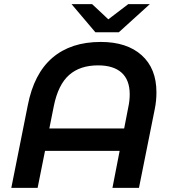

<svg xmlns="http://www.w3.org/2000/svg" viewBox="-20 -914 838 934"><path d="M741 -465Q741 -423 733 -384L656 0H527L562 -180H199L163 0H35L115 -401Q145 -556 235 -633Q325 -710 470 -710Q597 -710 669 -645.5Q741 -581 741 -465ZM584 -289 604 -392Q611 -424 611 -455Q611 -525 571.5 -560.5Q532 -596 457 -596Q369 -596 316 -549Q263 -502 242 -399L220 -289ZM709 -894 558 -757H444L328 -894H428L507 -820L604 -894Z"/></svg>

Font: Montserrat Alternates SemiBold
Style: Italic
Weight: 600
Italic angle: -11.3°
Designer: Julieta Ulanovsky
Foundry: Julieta Ulanovsky
Version: Version 7.200